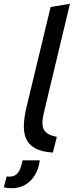

<svg xmlns="http://www.w3.org/2000/svg" viewBox="-77 -796 393 1013"><path d="M202 9Q141 5 107 -14.5Q73 -34 60 -66Q47 -98 49 -139.5Q51 -181 62 -227L190 -759L292 -776L162 -233Q154 -202 149.5 -176Q145 -150 148.5 -129.5Q152 -109 169 -95Q186 -81 223 -74ZM-15 197Q-25 197 -36 196Q-47 195 -57 192L-42 135Q-38 135 -35 135.5Q-32 136 -29 136Q-4 136 9.5 124Q23 112 30.5 92Q38 72 42 50H133Q127 95 107 128Q87 161 56 179Q25 197 -15 197Z"/></svg>

Font: Ubuntu Sans Medium
Style: Italic
Weight: 500
Italic angle: -13.5°
Designer: Dalton Maag Ltd
Foundry: Dalton Maag Ltd
Version: Version 1.006